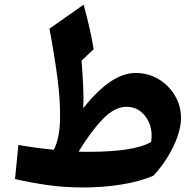

<svg xmlns="http://www.w3.org/2000/svg" viewBox="-20 -804 853 836"><path d="M570.8 -486.3Q624.5 -486.3 669.2 -460Q713.9 -433.6 741 -388.9Q768.1 -344.2 768.1 -290Q768.1 -253.4 752.9 -209.7Q737.8 -166 710.7 -121.6Q683.6 -77.1 647.5 -38.6Q586.9 -13.2 508.3 -0.5Q429.7 12.2 339.8 12.2Q258.8 12.2 184.8 1.5Q110.8 -9.3 45.4 -24.4L60.1 -172.9Q96.2 -166.5 135.5 -161.1Q174.8 -155.8 214.8 -151.9Q239.7 -202.6 241.5 -284.2Q243.2 -365.7 229.7 -467.3Q216.3 -568.8 195.3 -679.2L344.2 -783.7Q359.9 -725.6 370.1 -680.7Q380.4 -635.7 387.7 -589.4L335 -540Q339.4 -485.8 342 -431.9Q344.7 -377.9 342.3 -332.5Q401.9 -408.2 459 -447.3Q516.1 -486.3 570.8 -486.3ZM530.8 -338.9Q478.5 -338.9 426.3 -284.2Q374 -229.5 322.3 -143.6Q335.4 -143.1 348.4 -143.1Q361.3 -143.1 373.5 -143.1Q460.9 -143.1 530.5 -153.3Q600.1 -163.6 638.2 -186Q644.5 -227.5 632.1 -262.2Q619.6 -296.9 593.3 -317.9Q566.9 -338.9 530.8 -338.9Z"/></svg>

Font: Pinar-DS3-FD Bold
Style: Regular
Weight: 700
Designer: Amin Abedi
Version: Version 3.000